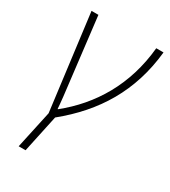

<svg xmlns="http://www.w3.org/2000/svg" viewBox="-180 -621 814 917"><g transform="rotate(30 226.5 -163.0)"><path d="M72 204H110L154 -2C320 -137 424 -304 447 -530H407C387 -317 287 -156 146 -43H144C143 -57 141 -81 138 -108L88 -530H50L117 -4Z"/></g></svg>

Font: Noto Sans ExtraLight
Style: Italic
Weight: 200
Italic angle: -12°
Designer: Monotype Design Team
Foundry: Monotype Imaging Inc.
Version: Version 2.013